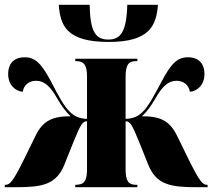

<svg xmlns="http://www.w3.org/2000/svg" viewBox="-27 -781 886 801"><path d="M427 -606C598 -606 625 -675 632 -761H504C501 -648 476 -616 425 -616C372 -616 349 -648 347 -761H218C225 -674 250 -606 427 -606ZM-7 0H39C146 0 208 -9 242 -95L280 -190C310 -264 318 -275 336 -275V-75C336 -25 323 -10 289 -10H287V0H546V-10H541C508 -10 497 -27 497 -75V-275C515 -275 523 -264 553 -190L591 -95C625 -9 687 0 794 0H839V-10H837C818 -10 805 -25 758 -120L712 -214C681 -278 641 -296 565 -296C590 -319 604 -341 623 -373C650 -421 676 -444 709 -444C738 -444 761 -427 765 -398C796 -401 826 -426 826 -473C826 -510 807 -542 757 -542C714 -542 687 -518 644 -435C614 -379 593 -339 569 -315C550 -296 529 -286 497 -285V-460C497 -511 509 -526 541 -526H546V-536H287V-526H290C323 -526 336 -510 336 -462V-285C304 -286 283 -296 264 -315C239 -339 218 -379 189 -435C146 -518 119 -542 76 -542C26 -542 7 -510 7 -473C7 -426 37 -401 68 -398C72 -427 95 -444 124 -444C157 -444 183 -421 210 -373C229 -341 243 -319 268 -296C192 -296 152 -278 121 -214L75 -120C28 -25 15 -10 -4 -10H-7Z"/></svg>

Font: Noto Serif Display Condensed Black
Style: Regular
Weight: 900
Width: 3
Designer: Monotype Design Team
Foundry: Monotype Imaging Inc.
Version: Version 2.009